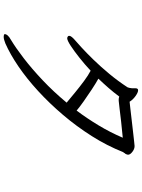

<svg xmlns="http://www.w3.org/2000/svg" viewBox="116 -848 768 1040"><g transform="rotate(90 500.0 -328.0)"><path d="M165 28Q165 23 172 14.5Q179 6 197 -4Q240 -30 296 -73Q352 -116 414 -174.5Q476 -233 536 -305Q511 -326 480.5 -351Q450 -376 419 -399Q388 -422 363 -435Q330 -404 293.5 -375Q257 -346 228 -327Q199 -308 187 -308Q180 -308 175 -314Q174 -315 174 -319Q174 -325 180.5 -333Q187 -341 194 -347Q208 -359 237 -385.5Q266 -412 303.5 -450.5Q341 -489 380 -536Q419 -583 453 -635Q455 -639 456 -645Q457 -651 458 -658V-677Q458 -686 462 -690Q466 -692 469 -692Q481 -692 500.5 -678Q520 -664 531 -646Q541 -647 567.5 -650Q594 -653 627.5 -657Q661 -661 692.5 -664.5Q724 -668 746 -670.5Q768 -673 771 -673Q787 -673 802.5 -661Q818 -649 818 -638Q818 -635 817 -632Q816 -629 814 -625Q813 -622 810 -620L808 -616Q806 -614 804 -611Q769 -523 717 -441Q665 -359 602.5 -285.5Q540 -212 473 -150.5Q406 -89 340 -44Q274 1 215 27Q193 36 179 36Q167 36 165 31ZM519 -587Q511 -587 503 -590Q480 -559 455.5 -531Q431 -503 406 -477Q433 -462 465.5 -440.5Q498 -419 528.5 -397.5Q559 -376 579 -359Q621 -415 659 -478Q697 -541 726 -609Q680 -605 638 -600Q596 -595 566.5 -591.5Q537 -588 526 -587Z"/></g></svg>

Font: Klee One SemiBold
Style: Regular
Weight: 600
Designer: Fontworks Inc.
Foundry: Fontworks Inc.
Version: Version 1.00;January 12, 2022;FontCreator 13.0.0.2683 64-bit